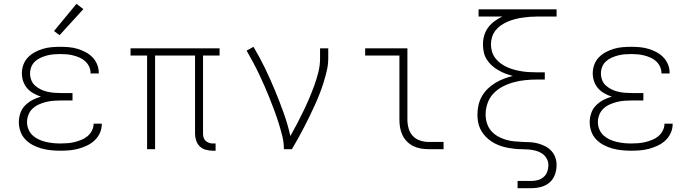

<svg xmlns="http://www.w3.org/2000/svg" viewBox="-20 -784 3640 1009"><path d="M297 8Q272 8 247.5 5.5Q223 3 199 -3.5Q175 -10 153 -21.5Q131 -33 113.5 -51Q96 -69 87.5 -93Q79 -117 79 -142Q79 -166 87 -189.5Q95 -213 112 -230Q129 -247 150.5 -258.5Q172 -270 195 -276Q175 -283 156 -293.5Q137 -304 123 -320Q109 -336 102 -356.5Q95 -377 95 -399Q95 -422 103 -444Q111 -466 127 -482.5Q143 -499 163.5 -510Q184 -521 206 -527.5Q228 -534 251 -536Q274 -538 297 -538Q320 -538 342.5 -536Q365 -534 387 -527.5Q409 -521 429 -510.5Q449 -500 465 -484Q481 -468 490 -446.5Q499 -425 499 -402Q499 -401 499 -400Q499 -399 499 -398H456Q456 -399 456 -399.5Q456 -400 456 -401Q456 -418 448.5 -434Q441 -450 428 -462Q415 -474 399 -481Q383 -488 366 -492.5Q349 -497 331.5 -498.5Q314 -500 297 -500Q279 -500 261.5 -498.5Q244 -497 227 -492.5Q210 -488 193.5 -480.5Q177 -473 164 -461Q151 -449 144.5 -432.5Q138 -416 138 -398Q138 -380 144.5 -363Q151 -346 164.5 -334Q178 -322 194.5 -314Q211 -306 228.5 -302Q246 -298 264 -296.5Q282 -295 300 -295H361V-256H300Q280 -256 260.5 -254.5Q241 -253 221.5 -248Q202 -243 184 -235Q166 -227 151.5 -213.5Q137 -200 129.5 -181Q122 -162 122 -142Q122 -123 129.5 -104.5Q137 -86 151 -73Q165 -60 183 -51.5Q201 -43 220 -38.5Q239 -34 258.5 -32Q278 -30 297 -30Q316 -30 335 -31.5Q354 -33 372 -37.5Q390 -42 407.5 -49Q425 -56 439.5 -68Q454 -80 463 -97.5Q472 -115 472 -134Q472 -134 472 -134Q472 -134 472 -134H515Q515 -134 515 -133.5Q515 -133 515 -133Q515 -108 505 -85.5Q495 -63 477.5 -46.5Q460 -30 438 -19.5Q416 -9 392.5 -2.5Q369 4 345 6Q321 8 297 8ZM293 -599 264 -621 382 -764 418 -736Z M1098 8Q1080 8 1061.5 3Q1043 -2 1030 -14.5Q1017 -27 1011 -45Q1005 -63 1005 -81V-492H795V0H753V-492H666V-530H1134V-492H1047V-81Q1047 -71 1050 -61Q1053 -51 1060.5 -44Q1068 -37 1078 -33.5Q1088 -30 1098 -30H1113V8Z M1472 0Q1472 -35 1463.5 -69Q1455 -103 1444.5 -136.5Q1434 -170 1422 -202.5Q1410 -235 1397 -267.5Q1384 -300 1370 -332Q1356 -364 1341 -395.5Q1326 -427 1309.5 -457.5Q1293 -488 1276 -518L1312 -538Q1345 -483 1372.5 -426Q1400 -369 1424.5 -310Q1449 -251 1470.5 -191Q1492 -131 1506 -69Q1524 -101 1541 -133.5Q1558 -166 1574 -199Q1590 -232 1604.5 -266Q1619 -300 1631.5 -334.5Q1644 -369 1653 -404.5Q1662 -440 1662 -477V-530H1705V-477Q1705 -445 1697.5 -413Q1690 -381 1680.5 -350.5Q1671 -320 1659 -289.5Q1647 -259 1633.5 -229.5Q1620 -200 1606 -171Q1592 -142 1577 -113.5Q1562 -85 1546.5 -56.5Q1531 -28 1514 0Z M2233 0Q2213 0 2192 -3.5Q2171 -7 2152.5 -16Q2134 -25 2119 -40Q2104 -55 2095 -74Q2086 -93 2082.5 -113.5Q2079 -134 2079 -155V-492H1899V-530H2121V-155Q2121 -132 2127.5 -109Q2134 -86 2149.5 -69.5Q2165 -53 2187.5 -45.5Q2210 -38 2233 -38H2311V0Z M2700 205V167H2771Q2789 167 2806 162.5Q2823 158 2836.5 146.5Q2850 135 2856 118Q2862 101 2862 83Q2862 65 2852.5 48.5Q2843 32 2827.5 22Q2812 12 2794 7.5Q2776 3 2757.5 1.5Q2739 0 2720.5 0Q2702 0 2684 -2Q2666 -4 2647.5 -7.5Q2629 -11 2611.5 -17Q2594 -23 2578 -31.5Q2562 -40 2547.5 -52Q2533 -64 2521.5 -78.5Q2510 -93 2502.5 -110Q2495 -127 2492 -145Q2489 -163 2489 -182Q2489 -207 2494.5 -231.5Q2500 -256 2512.5 -278Q2525 -300 2543 -317.5Q2561 -335 2582.5 -348Q2604 -361 2627.5 -370Q2651 -379 2675 -385Q2655 -390 2635.5 -397.5Q2616 -405 2598 -415.5Q2580 -426 2564.5 -440Q2549 -454 2538 -471.5Q2527 -489 2522.5 -509.5Q2518 -530 2518 -550Q2518 -574 2524.5 -597Q2531 -620 2545 -639Q2559 -658 2578.5 -672.5Q2598 -687 2620 -697H2495V-735H2905V-697H2802Q2783 -697 2763 -695.5Q2743 -694 2723.5 -691Q2704 -688 2685 -683Q2666 -678 2647.5 -670Q2629 -662 2613 -651Q2597 -640 2584.5 -624.5Q2572 -609 2566 -589.5Q2560 -570 2560 -550Q2560 -531 2566 -511.5Q2572 -492 2584.5 -476.5Q2597 -461 2613 -449.5Q2629 -438 2647.5 -430Q2666 -422 2685 -417Q2704 -412 2723.5 -409Q2743 -406 2763 -405Q2783 -404 2802 -404H2843V-366H2802Q2772 -366 2741.5 -363Q2711 -360 2681 -352Q2651 -344 2623.5 -330Q2596 -316 2574.5 -294Q2553 -272 2542.5 -242.5Q2532 -213 2532 -182Q2532 -182 2532 -182Q2532 -182 2532 -182Q2532 -159 2539 -136.5Q2546 -114 2561 -96.5Q2576 -79 2596.5 -67.5Q2617 -56 2639 -49.5Q2661 -43 2684 -41Q2707 -39 2730 -38Q2750 -38 2770 -36.5Q2790 -35 2809.5 -29.5Q2829 -24 2847 -14.5Q2865 -5 2878.5 10Q2892 25 2898.5 44Q2905 63 2905 83Q2905 109 2896 134Q2887 159 2867.5 175.5Q2848 192 2822.5 198.5Q2797 205 2771 205Z M3297 8Q3272 8 3247.5 5.5Q3223 3 3199 -3.5Q3175 -10 3153 -21.5Q3131 -33 3113.5 -51Q3096 -69 3087.5 -93Q3079 -117 3079 -142Q3079 -166 3087 -189.5Q3095 -213 3112 -230Q3129 -247 3150.5 -258.5Q3172 -270 3195 -276Q3175 -283 3156 -293.5Q3137 -304 3123 -320Q3109 -336 3102 -356.5Q3095 -377 3095 -399Q3095 -422 3103 -444Q3111 -466 3127 -482.5Q3143 -499 3163.5 -510Q3184 -521 3206 -527.5Q3228 -534 3251 -536Q3274 -538 3297 -538Q3320 -538 3342.5 -536Q3365 -534 3387 -527.5Q3409 -521 3429 -510.5Q3449 -500 3465 -484Q3481 -468 3490 -446.5Q3499 -425 3499 -402Q3499 -401 3499 -400Q3499 -399 3499 -398H3456Q3456 -399 3456 -399.5Q3456 -400 3456 -401Q3456 -418 3448.5 -434Q3441 -450 3428 -462Q3415 -474 3399 -481Q3383 -488 3366 -492.5Q3349 -497 3331.5 -498.5Q3314 -500 3297 -500Q3279 -500 3261.5 -498.5Q3244 -497 3227 -492.5Q3210 -488 3193.5 -480.5Q3177 -473 3164 -461Q3151 -449 3144.5 -432.5Q3138 -416 3138 -398Q3138 -380 3144.5 -363Q3151 -346 3164.5 -334Q3178 -322 3194.5 -314Q3211 -306 3228.5 -302Q3246 -298 3264 -296.5Q3282 -295 3300 -295H3361V-256H3300Q3280 -256 3260.5 -254.5Q3241 -253 3221.5 -248Q3202 -243 3184 -235Q3166 -227 3151.5 -213.5Q3137 -200 3129.5 -181Q3122 -162 3122 -142Q3122 -123 3129.5 -104.5Q3137 -86 3151 -73Q3165 -60 3183 -51.5Q3201 -43 3220 -38.5Q3239 -34 3258.5 -32Q3278 -30 3297 -30Q3316 -30 3335 -31.5Q3354 -33 3372 -37.5Q3390 -42 3407.5 -49Q3425 -56 3439.5 -68Q3454 -80 3463 -97.5Q3472 -115 3472 -134Q3472 -134 3472 -134Q3472 -134 3472 -134H3515Q3515 -134 3515 -133.5Q3515 -133 3515 -133Q3515 -108 3505 -85.5Q3495 -63 3477.5 -46.5Q3460 -30 3438 -19.5Q3416 -9 3392.5 -2.5Q3369 4 3345 6Q3321 8 3297 8Z"/></svg>

Font: Iosevka Curly XLtEx
Style: Regular
Weight: 200
Width: 7
Monospace: yes
Designer: Belleve Invis
Foundry: Belleve Invis
Version: Version 11.1.0; ttfautohint (v1.8.3)